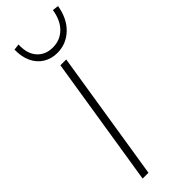

<svg xmlns="http://www.w3.org/2000/svg" viewBox="-303 -955 979 979"><g transform="rotate(-45 187.0 -465.5)"><path d="M57 0 169 -705H211L99 0ZM203 -760Q161 -760 128 -780Q95 -800 77 -837.5Q59 -875 60 -927L93 -931Q90 -867 121.5 -831.5Q153 -796 206 -796Q259 -796 295 -831.5Q331 -867 341 -931L374 -927Q361 -849 314 -804.5Q267 -760 203 -760Z"/></g></svg>

Font: Mulish ExtraLight ExtraLight
Style: Italic
Weight: 250
Italic angle: -9°
Version: Version 3.603